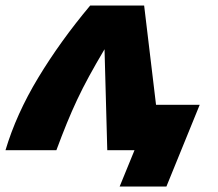

<svg xmlns="http://www.w3.org/2000/svg" viewBox="-60 -546 792 698"><path d="M-40 0Q-1 -131 79 -263.5Q159 -396 268 -526H464L527 0H330L320 -367Q288 -313 264 -269Q240 -225 220.5 -183.5Q201 -142 183 -98Q165 -54 145 0ZM375 132 429 0H353L389 -165H666L545 132Z"/></svg>

Font: Raleway Black
Style: Italic
Weight: 900
Italic angle: -12°
Designer: Matt McInerney, Pablo Impallari, Rodrigo Fuenzalida
Foundry: Matt McInerney, Pablo Impallari, Rodrigo Fuenzalida
Version: Version 4.101;RELEASE